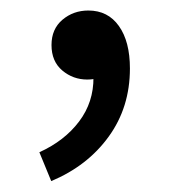

<svg xmlns="http://www.w3.org/2000/svg" viewBox="-20 -146 318 356"><path d="M75 189.8 53 136.3Q99.7 115.1 126.7 79.2Q153.7 43.4 153.3 -2.7L143.4 -84.9L187.8 -18Q178.4 -7 166.7 -2.7Q155 1.5 141.8 1.5Q115.5 1.5 95.5 -15.3Q75.5 -32.2 75.5 -62.5Q75.5 -92.2 95.8 -109.4Q116.1 -126.5 143.8 -126.5Q180.2 -126.5 200.5 -97.7Q220.9 -69 220.9 -19Q220.9 53 181.6 107.2Q142.4 161.5 75 189.8Z"/></svg>

Font: Noto Sans SC Thin
Style: Regular
Weight: 100
Designer: Ryoko NISHIZUKA 西塚涼子 (kana, bopomofo & ideographs); Paul D. Hunt (Latin, Greek & Cyrillic); Sandoll Communications 산돌커뮤니
Foundry: Adobe
Version: Version 2.004-H2;hotconv 1.0.118;makeotfexe 2.5.65603